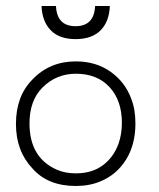

<svg xmlns="http://www.w3.org/2000/svg" viewBox="-20 -610 527 638"><path d="M296 -590H345Q343 -538 314 -509Q285 -480 231 -480Q177 -480 148.5 -509.5Q120 -539 118 -590H166Q169 -523 231 -523Q293 -523 296 -590ZM232 -406Q299 -406 347.5 -371.5Q396 -337 416 -282Q430 -247 430 -200Q430 -129 398.5 -79Q367 -29 313 -7Q277 8 232 8Q139 8 88 -50Q33 -108 33 -198Q33 -291 88 -346Q145 -406 232 -406ZM232 -365Q167 -365 121 -319Q78 -276 78 -200Q78 -86 169 -46Q196 -34 232 -34Q286 -34 322 -61Q358 -88 374 -133Q385 -164 385 -202Q385 -276 344 -320.5Q303 -365 232 -365Z"/></svg>

Font: Bhavuka
Style: Regular
Weight: 400
Version: 2.94.0; ttfautohint (v1.2) -l 7 -r 28 -G 50 -x 13 -D deva -f